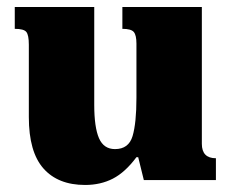

<svg xmlns="http://www.w3.org/2000/svg" viewBox="-20 -512 661 546"><path d="M62 -179V-385Q62 -412 55 -421Q48 -430 22 -430V-492H248V-214Q248 -150 261.5 -119Q275 -88 307 -88Q346 -88 357 -125Q368 -162 368 -234V-388Q368 -412 360.5 -421Q353 -430 328 -430V-492H554V-103Q554 -62 594 -62V0H389L373 -65H368Q336 -22 301 -4Q266 14 222 14Q145 14 103.5 -33Q62 -80 62 -179Z"/></svg>

Font: Noto Serif Armenian Black
Style: Regular
Weight: 900
Designer: Monotype Design team
Foundry: Monotype Imaging Inc.
Version: Version 1.000